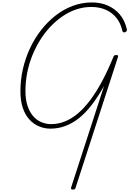

<svg xmlns="http://www.w3.org/2000/svg" viewBox="-20 -1035 1058 1570"><path d="M392 17Q344 17 299.5 -1.5Q255 -20 220.5 -57.5Q186 -95 166.5 -152.5Q147 -210 147 -289Q147 -381 167 -469.5Q187 -558 225 -639.5Q263 -721 316.5 -789.5Q370 -858 435 -908.5Q500 -959 575 -987Q650 -1015 733 -1015Q803 -1015 860.5 -990Q918 -965 958.5 -918Q999 -871 1016 -801Q1019 -791 1017 -784Q1015 -777 1004 -772Q995 -768 989 -771.5Q983 -775 981 -781Q967 -846 931.5 -889.5Q896 -933 844 -955.5Q792 -978 727 -978Q664 -978 605 -958.5Q546 -939 492.5 -902.5Q439 -866 392 -816.5Q345 -767 307.5 -706.5Q270 -646 243 -578Q216 -510 202 -437.5Q188 -365 188 -291Q188 -221 205 -170Q222 -119 251 -85.5Q280 -52 318.5 -36Q357 -20 398 -20Q455 -20 509.5 -41.5Q564 -63 616 -106.5Q668 -150 717.5 -216Q767 -282 814.5 -370.5Q862 -459 907 -569Q910 -578 915 -581.5Q920 -585 930 -585Q940 -585 944 -581.5Q948 -578 945 -570L598 500Q596 507 592 511Q588 515 577 515Q567 515 563 511.5Q559 508 561 500L831 -332Q782 -245 731 -178.5Q680 -112 626 -69Q572 -26 513.5 -4.5Q455 17 392 17Z"/></svg>

Font: Playwrite BE VLG Thin
Style: Regular
Weight: 250
Designer: Veronika Burian, José Scaglione
Foundry: TypeTogether
Version: Version 1.002